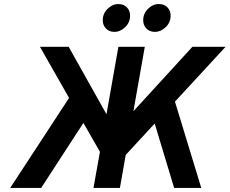

<svg xmlns="http://www.w3.org/2000/svg" viewBox="-20 -932 1138 952"><path d="M30.5 0 322.5 -446.5 178 -700H320.5L508 -365.5L567 -700H698L641.5 -380.5L934 -700H1098.5L847.5 -428L978 0H843.5L747 -319.5L603.5 -164L574.5 0H443.5L475.5 -179.5L393.5 -322.5L184 0ZM748 -774Q721.5 -774 705.8 -790.8Q690 -807.5 690 -831.5Q690 -864.5 713.8 -888.2Q737.5 -912 767.5 -912Q794.5 -912 810.2 -895.5Q826 -879 826 -854.5Q826 -821 801.8 -797.5Q777.5 -774 748 -774ZM547 -774Q521 -774 505.2 -790.8Q489.5 -807.5 489.5 -831.5Q489.5 -865 513.8 -888.5Q538 -912 566 -912Q593.5 -912 609.2 -895.5Q625 -879 625 -854.5Q625 -821 601 -797.5Q577 -774 547 -774Z"/></svg>

Font: Overpass
Style: Bold Italic
Weight: 700
Italic angle: -10°
Designer: Delve Withrington, Dave Bailey, Thomas Jockin
Foundry: Delve Fonts LLC
Version: Version 4.000; ttfautohint (v1.8.3)